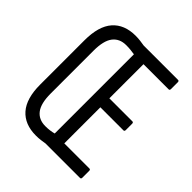

<svg xmlns="http://www.w3.org/2000/svg" viewBox="-186 -781 907 907"><g transform="rotate(45 268.0 -327.5)"><path d="M199 6Q124 6 83.5 -40Q43 -86 43 -179V-474Q43 -569 83.5 -615Q124 -661 199 -661Q216 -661 231 -659Q246 -657 258 -655H488Q495 -655 495 -646V-601Q495 -592 488 -592H320V-364H474Q481 -364 481 -355V-313Q481 -304 474 -304H320V-63H488Q495 -63 495 -54V-9Q495 0 488 0H258Q246 2 231 4Q216 6 199 6ZM199 -57Q216 -57 230 -59Q244 -61 255 -64V-593Q242 -595 229 -596.5Q216 -598 199 -598Q155 -598 131.5 -567.5Q108 -537 108 -470V-184Q108 -118 131.5 -87.5Q155 -57 199 -57Z"/></g></svg>

Font: Sofia Sans Extra Condensed
Style: Regular
Weight: 400
Designer: Botio Nikoltchev, Ani Petrova
Foundry: lettersoup
Version: Version 4.101